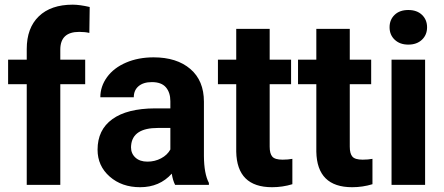

<svg xmlns="http://www.w3.org/2000/svg" viewBox="-20 -780 1875 810"><path d="M92.8 0V-424.8H14.2V-528.3H92.8V-573.2Q92.8 -662.1 143.8 -711.2Q194.8 -760.3 286.6 -760.3Q315.9 -760.3 358.4 -750.5L356.9 -641.1Q339.4 -645.5 314 -645.5Q234.4 -645.5 234.4 -570.8V-528.3H339.4V-424.8H234.4V0Z M718.8 0Q709 -19 704.6 -47.4Q653.3 9.8 571.3 9.8Q493.7 9.8 442.6 -35.2Q391.6 -80.1 391.6 -148.4Q391.6 -232.4 453.9 -277.3Q516.1 -322.3 633.8 -322.8H698.7V-353Q698.7 -389.6 679.9 -411.6Q661.1 -433.6 620.6 -433.6Q585 -433.6 564.7 -416.5Q544.4 -399.4 544.4 -369.6H403.3Q403.3 -415.5 431.6 -454.6Q460 -493.7 511.7 -515.9Q563.5 -538.1 627.9 -538.1Q725.6 -538.1 783 -489Q840.3 -439.9 840.3 -351.1V-122.1Q840.8 -46.9 861.3 -8.3V0ZM602.1 -98.1Q633.3 -98.1 659.7 -112.1Q686 -126 698.7 -149.4V-240.2H646Q540 -240.2 533.2 -167L532.7 -158.7Q532.7 -132.3 551.3 -115.2Q569.8 -98.1 602.1 -98.1Z M1117.7 -658.2V-528.3H1208V-424.8H1117.7V-161.1Q1117.7 -131.8 1128.9 -119.1Q1140.1 -106.4 1171.9 -106.4Q1195.3 -106.4 1213.4 -109.9V-2.9Q1171.9 9.8 1127.9 9.8Q979.5 9.8 976.6 -140.1V-424.8H899.4V-528.3H976.6V-658.2Z M1455.6 -658.2V-528.3H1545.9V-424.8H1455.6V-161.1Q1455.6 -131.8 1466.8 -119.1Q1478 -106.4 1509.8 -106.4Q1533.2 -106.4 1551.3 -109.9V-2.9Q1509.8 9.8 1465.8 9.8Q1317.4 9.8 1314.5 -140.1V-424.8H1237.3V-528.3H1314.5V-658.2Z M1773.4 0H1631.8V-528.3H1773.4ZM1623.5 -665Q1623.5 -696.8 1644.8 -717.3Q1666 -737.8 1702.6 -737.8Q1738.8 -737.8 1760.3 -717.3Q1781.7 -696.8 1781.7 -665Q1781.7 -632.8 1760 -612.3Q1738.3 -591.8 1702.6 -591.8Q1667 -591.8 1645.3 -612.3Q1623.5 -632.8 1623.5 -665Z"/></svg>

Font: Robotiche
Style: Bold
Weight: 700
Designer: Google
Version: Version 2.001150; 2014